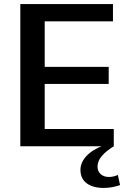

<svg xmlns="http://www.w3.org/2000/svg" viewBox="-20 -720 625 945"><path d="M173 -85H540V0H80V-700H536V-615H173L200 -680V-346L173 -391H515V-307H173L200 -352V-20ZM491 205Q437 205 406.5 182Q376 159 376 116Q376 80 405 48.5Q434 17 489 -4L540 0Q501 24 480.5 48.5Q460 73 460 100Q460 123 475.5 137Q491 151 516 151Q539 151 560 141L571 191Q554 197 533 201Q512 205 491 205Z"/></svg>

Font: Pathway Extreme 72pt SemiBold
Style: Regular
Weight: 600
Designer: Eduardo Rodriguez Tunni
Foundry: Eduardo Rodriguez Tunni
Version: Version 1.001;gftools[0.9.26]